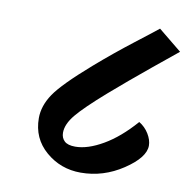

<svg xmlns="http://www.w3.org/2000/svg" viewBox="-70 -674 713 723"><g transform="rotate(10 287.0 -312.0)"><path d="M520 -163.6Q520 -118.2 445.3 -68.6Q370.6 -19 284.2 -19Q207.5 -19 150.6 -67.9Q93.8 -116.7 93.8 -194.3Q93.8 -241.2 125 -287.4Q156.2 -333.5 258.8 -422.9Q327.1 -482.4 399.9 -538.6Q472.7 -594.7 484.9 -605L574.2 -532.2Q565.4 -525.4 481.2 -456.3Q397 -387.2 331.5 -330.1Q253.9 -262.2 223.4 -225.3Q192.9 -188.5 192.9 -155.8Q192.9 -136.2 205.6 -124Q218.3 -111.8 247.1 -111.8Q294.4 -111.8 353 -145.8Q411.6 -179.7 468.8 -245.1Q491.7 -231.4 505.9 -208.3Q520 -185.1 520 -163.6Z"/></g></svg>

Font: Sitara
Style: Bold Italic
Weight: 700
Italic angle: -11°
Designer: Neelakash Kshetrimayum
Foundry: Neelakash Kshetrimayum
Version: Version 1.000;PS Version 1.000;PS 1.0;hotconv 1.;hotconv 1.0